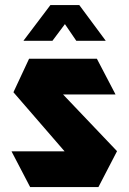

<svg xmlns="http://www.w3.org/2000/svg" viewBox="-20 -756 520 776"><path d="M114.7 -374.1 97.5 -518.5H371.6L446.5 -375.1V-374.1ZM278.4 -101.2 34.3 -383.2 97.5 -518.5 452.7 -145.4V-144.4ZM101.8 0 27 -143.4V-144.4H452.7L377.8 0ZM288.3 -591.2 202.9 -716.4 300.4 -735.6 406.7 -592.2V-591.2ZM75.4 -591.2V-592.2L183.8 -735.6H300L192 -591.2Z"/></svg>

Font: Foldit Thin
Style: Regular
Weight: 100
Designer: Sophia Tai
Foundry: Sophia Tai
Version: Version 1.003